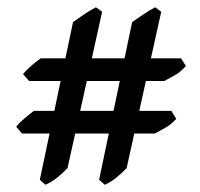

<svg xmlns="http://www.w3.org/2000/svg" viewBox="-20 -493 548 525"><path d="M91.3 -333.5H475.1L488.3 -312.5Q473.6 -296.4 460.2 -288.6Q446.8 -280.8 429.2 -271.5H59.6L43 -290.5Q51.3 -300.8 65.9 -313.5Q80.6 -326.2 91.3 -333.5ZM72.8 -189.9H448.7L461.9 -168Q447.3 -152.3 434.1 -144.8Q420.9 -137.2 403.3 -127.9H40L24.4 -146.5Q32.7 -157.2 47.4 -169.7Q62 -182.1 72.8 -189.9ZM88.9 -1.5 179.7 -432.6Q196.8 -444.8 210.4 -454.1Q224.1 -463.4 242.2 -473.1L259.3 -460.9L164.6 -33.2Q150.9 -19 136 -7.1Q121.1 4.9 104 12.2ZM251 -1.5 341.3 -432.6Q358.9 -444.8 372.6 -454.1Q386.2 -463.4 404.3 -473.1L420.9 -460.9L326.2 -33.2Q312.5 -19 297.9 -7.1Q283.2 4.9 266.6 12.2Z"/></svg>

Font: Namdhinggo Medium
Style: Regular
Weight: 500
Designer: Victor Gaultney
Foundry: SIL International
Version: Version 3.001